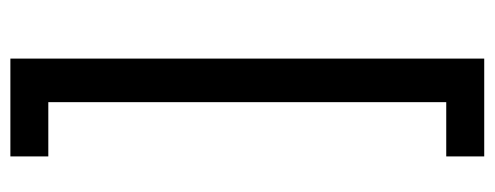

<svg xmlns="http://www.w3.org/2000/svg" viewBox="-310 -498 948 368"><g transform="rotate(90 164.0 -314.0)"><path d="M92.3 140.1V-768.1H279.8V-695.3H175.8V67.4H279.8V140.1Z"/></g></svg>

Font: Inter 24pt
Style: Regular
Weight: 400
Designer: Rasmus Andersson
Foundry: rsms
Version: Version 4.001;git-66647c0bb